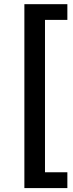

<svg xmlns="http://www.w3.org/2000/svg" viewBox="-20 -831 356 942"><path d="M310.5 91.8V14.2H200.7V-733.4H310.5V-810.5H99.6V91.8Z"/></svg>

Font: Winston
Style: Regular
Weight: 400
Designer: Vernon Adams, Kim Jin-seong, David Berlow, Cristiano Sobral
Foundry: The Winston Project Authors
Version: Version 3.004